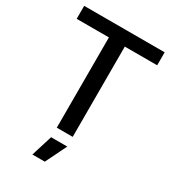

<svg xmlns="http://www.w3.org/2000/svg" viewBox="-226 -856 1065 1192"><g transform="rotate(30 306.0 -260.0)"><path d="M249 -647H18V-740H595V-647H363V0H249ZM248 69H364L290 220H201Z"/></g></svg>

Font: EncodeSans
Style: Medium
Weight: 500
Designer: Pablo Impallari, Andres Torresi
Foundry: Pablo Impallari, Andres Torresi
Version: Version 1.000; ttfautohint (v1.4.1)